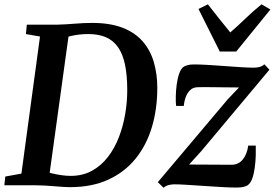

<svg xmlns="http://www.w3.org/2000/svg" viewBox="-28 -857 1270 888"><path d="M96 -743H238Q277.5 -744 318.2 -747.5Q359 -751 399 -751Q481 -751 538.5 -728.8Q596 -706.5 631.5 -666Q667 -625.5 683.2 -570.5Q699.5 -515.5 699.5 -450.5Q699.5 -352 674.2 -268.2Q649 -184.5 598.5 -122.5Q548 -60.5 472.5 -26Q397 8.5 297 8.5Q278 8.5 258.5 7Q239 5.5 218.8 4Q198.5 2.5 179 1.2Q159.5 0 140.5 0H-8L-3.5 -40.5L71 -54L157 -688L92 -699.5ZM197 -23.5 182 -64.5Q190.5 -60.5 210.8 -55.5Q231 -50.5 254.8 -47Q278.5 -43.5 298.5 -43.5Q354 -43.5 397 -67Q440 -90.5 471 -130.8Q502 -171 521.8 -222.2Q541.5 -273.5 551 -329.5Q560.5 -385.5 560.5 -440Q560.5 -508.5 550.2 -557.8Q540 -607 518.2 -638.2Q496.5 -669.5 462.5 -684.5Q428.5 -699.5 380.5 -699.5Q357.5 -699.5 337.5 -697Q317.5 -694.5 302.2 -691Q287 -687.5 277.5 -684L292.5 -715ZM1077.5 -452.5Q1064.5 -452.5 1044 -452.8Q1023.5 -453 999.8 -453.2Q976 -453.5 953.2 -453.8Q930.5 -454 912.2 -454Q894 -454 885 -453.5Q865 -453 851.8 -440.5Q838.5 -428 831.2 -408.5Q824 -389 822 -367H786.5Q784.5 -383.5 785 -410.2Q785.5 -437 789.2 -465.8Q793 -494.5 801 -517.2Q809 -540 822 -548.5Q827.5 -552 839 -555.5Q850.5 -559 869 -559Q896 -559 933.5 -556.8Q971 -554.5 1011.2 -551.5Q1051.5 -548.5 1087 -546.2Q1122.5 -544 1145 -544Q1160 -544 1172.2 -547.2Q1184.5 -550.5 1195 -559.5L1218 -534.5L902 -157L846.5 -96Q866.5 -96 892.8 -95.8Q919 -95.5 947 -95.5Q975 -95.5 1000.2 -95.2Q1025.5 -95 1044 -95Q1076 -95.5 1095.5 -120.2Q1115 -145 1120 -183.5H1155Q1155.5 -164 1154.8 -136.8Q1154 -109.5 1150.2 -81.5Q1146.5 -53.5 1138.8 -31.8Q1131 -10 1118 -0.5Q1111.5 4 1098.8 7.2Q1086 10.5 1066.5 10.5Q1038.5 10.5 998.5 8.2Q958.5 6 916 3Q873.5 0 836.8 -2.2Q800 -4.5 778 -4.5Q765.5 -4.5 751.8 -1Q738 2.5 728.5 11.5L702 -14.5L1026 -398.5ZM988.5 -618.5 890 -815.5 933.5 -837Q958.5 -805.5 984.2 -772.5Q1010 -739.5 1037 -707Q1074 -739 1108 -772Q1142 -805 1181.5 -837L1222.5 -813L1064.5 -618.5Z"/></svg>

Font: Merriweather 36pt SemiBold
Style: Italic
Weight: 600
Italic angle: -7.8°
Version: Version 2.101